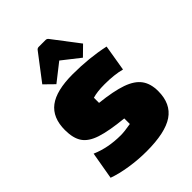

<svg xmlns="http://www.w3.org/2000/svg" viewBox="-215 -833 952 952"><g transform="rotate(-45 260.5 -357.5)"><path d="M25 0ZM255 -515Q370 -515 471 -493L448 -355Q400 -368 331 -368Q279 -368 247 -358V-322Q340 -312 394 -293Q448 -274 472 -241Q496 -208 496 -156Q496 -67 435.5 -26Q375 15 244 15Q186 15 127.5 6Q69 -3 25 -19L50 -163Q121 -132 210 -132Q235 -132 281 -140V-179Q182 -189 129 -206.5Q76 -224 54 -256.5Q32 -289 32 -346Q32 -433 86 -474Q140 -515 255 -515ZM113 -586 216 -721Q222 -730 232 -730H280Q290 -730 296 -721L399 -586L349 -537L256 -610L163 -537Z"/></g></svg>

Font: Changa Black
Style: Regular
Weight: 900
Designer: Eduardo Rodriguez Tunni
Foundry: Eduardo Rodriguez Tunni
Version: Version 2.001; ttfautohint (v1.5.10-5e6f)